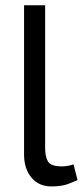

<svg xmlns="http://www.w3.org/2000/svg" viewBox="-20 -686 315 718"><path d="M255 -71.2 270 -12.5Q266.2 -11.2 240 0Q213.8 11.2 172.5 11.2Q126.2 11.2 98.8 -20.6Q71.2 -52.5 70 -103.8V-666.2H148.8V-132.5Q148.8 -98.8 160 -81.2Q171.2 -63.8 212.5 -63.8Q231.2 -63.8 255 -71.2Z"/></svg>

Font: Cambay
Style: Regular
Weight: 400
Version: Version 1.180;PS 001.180;hotconv 1.0.70;makeotf.lib2.5.58329